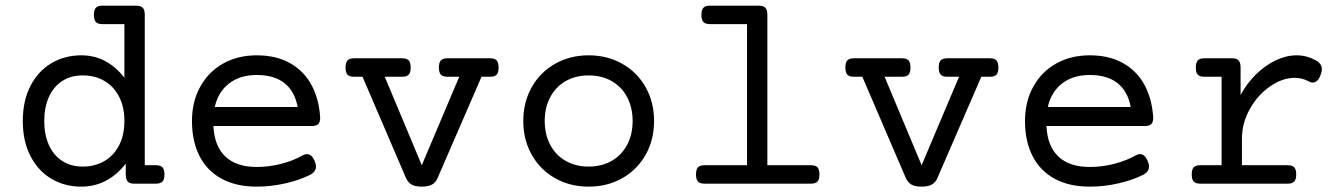

<svg xmlns="http://www.w3.org/2000/svg" viewBox="-20 -661 4837 691"><path d="M501 -607.4V-66.4H541Q557.6 -66.4 564.7 -58.8Q571.8 -51.3 571.8 -33.2Q571.8 -15.1 564.7 -7.6Q557.6 0 541 0H463.4Q446.8 0 439.7 -7.6Q432.6 -15.1 432.6 -33.2V-72.3Q401.9 -32.2 361.3 -10.7Q320.8 10.7 272.9 10.7Q212.4 10.7 164.6 -17.8Q116.7 -46.4 89.4 -99.9Q62 -153.3 62 -225.6Q62 -297.9 89.4 -351.3Q116.7 -404.8 164.6 -433.3Q212.4 -461.9 272.9 -461.9Q364.7 -461.9 427.7 -381.3V-574.2H348.6Q332 -574.2 325 -581.8Q317.9 -589.4 317.9 -607.4Q317.9 -625.5 325 -633.1Q332 -640.6 348.6 -640.6H470.2Q486.8 -640.6 493.9 -633.1Q501 -625.5 501 -607.4ZM139.2 -225.6Q139.2 -177.2 155.5 -140.1Q171.9 -103 203.1 -82.3Q234.4 -61.5 277.8 -61.5Q321.3 -61.5 355.2 -81.1Q389.2 -100.6 408.4 -137.7Q427.7 -174.8 427.7 -225.6Q427.7 -276.4 408.4 -313.5Q389.2 -350.6 355.2 -370.1Q321.3 -389.6 277.8 -389.6Q234.4 -389.6 203.1 -368.9Q171.9 -348.1 155.5 -311Q139.2 -273.9 139.2 -225.6Z M1132.3 -237.8Q1132.3 -221.2 1125.2 -214.4Q1118.2 -207.5 1101.6 -207.5H748Q751.5 -134.8 791.3 -97.4Q831.1 -60.1 903.8 -60.1Q948.7 -60.1 992.7 -71.5Q1036.6 -83 1069.8 -102.1Q1078.1 -106.4 1085 -106.4Q1102.1 -106.4 1112.8 -80.6Q1117.2 -70.3 1117.2 -62Q1117.2 -42.5 1095.7 -31.7Q1058.1 -12.7 1006.8 -1Q955.6 10.7 903.8 10.7Q830.1 10.7 777.8 -17.6Q725.6 -45.9 698.2 -99.1Q670.9 -152.3 670.9 -225.6Q670.9 -295.4 700.7 -349.1Q730.5 -402.8 783.2 -432.4Q835.9 -461.9 903.8 -461.9Q974.6 -461.9 1024.7 -433.3Q1074.7 -404.8 1101.6 -354.2Q1128.4 -303.7 1132.3 -237.8ZM752.9 -275.9H1051.3Q1041 -332 1004.2 -361.6Q967.3 -391.1 903.8 -391.1Q843.8 -391.1 804.4 -360.6Q765.1 -330.1 752.9 -275.9Z M1774.4 -418Q1774.4 -399.9 1767.3 -392.3Q1760.3 -384.8 1743.7 -384.8H1712.9L1555.2 -21Q1548.3 -4.4 1534.9 3.2Q1521.5 10.7 1497.6 10.7Q1474.1 10.7 1461.2 3.2Q1448.2 -4.4 1440.9 -21L1284.7 -384.8H1254.4Q1237.8 -384.8 1230.7 -392.3Q1223.6 -399.9 1223.6 -418Q1223.6 -436 1230.7 -443.6Q1237.8 -451.2 1254.4 -451.2H1427.2Q1443.8 -451.2 1450.9 -443.6Q1458 -436 1458 -418Q1458 -399.9 1450.9 -392.3Q1443.8 -384.8 1427.2 -384.8H1364.7L1498 -66.4L1632.8 -384.8H1590.3Q1573.7 -384.8 1566.7 -392.3Q1559.6 -399.9 1559.6 -418Q1559.6 -436 1566.7 -443.6Q1573.7 -451.2 1590.3 -451.2H1743.7Q1760.3 -451.2 1767.3 -443.6Q1774.4 -436 1774.4 -418Z M2334 -225.6Q2334 -157.7 2303.5 -103.8Q2272.9 -49.8 2219.2 -19.5Q2165.5 10.7 2098.6 10.7Q2031.7 10.7 1978 -19.5Q1924.3 -49.8 1893.8 -103.8Q1863.3 -157.7 1863.3 -225.6Q1863.3 -293.5 1893.8 -347.4Q1924.3 -401.4 1978 -431.6Q2031.7 -461.9 2098.6 -461.9Q2165.5 -461.9 2219.2 -431.6Q2272.9 -401.4 2303.5 -347.4Q2334 -293.5 2334 -225.6ZM1940.4 -225.6Q1940.4 -177.7 1960 -140.4Q1979.5 -103 2015.4 -82.3Q2051.3 -61.5 2098.6 -61.5Q2146 -61.5 2181.9 -82.3Q2217.8 -103 2237.3 -140.4Q2256.8 -177.7 2256.8 -225.6Q2256.8 -273.4 2237.3 -310.8Q2217.8 -348.1 2181.9 -368.9Q2146 -389.6 2098.6 -389.6Q2051.3 -389.6 2015.4 -368.9Q1979.5 -348.1 1960 -310.8Q1940.4 -273.4 1940.4 -225.6Z M2741.7 -607.4V-66.4H2898.4Q2915 -66.4 2922.1 -58.8Q2929.2 -51.3 2929.2 -33.2Q2929.2 -15.1 2922.1 -7.6Q2915 0 2898.4 0H2515.6Q2499 0 2491.9 -7.6Q2484.9 -15.1 2484.9 -33.2Q2484.9 -51.3 2491.9 -58.8Q2499 -66.4 2515.6 -66.4H2668.5V-574.2H2535.2Q2518.6 -574.2 2511.5 -581.8Q2504.4 -589.4 2504.4 -607.4Q2504.4 -625.5 2511.5 -633.1Q2518.6 -640.6 2535.2 -640.6H2710.9Q2727.5 -640.6 2734.6 -633.1Q2741.7 -625.5 2741.7 -607.4Z M3573.2 -418Q3573.2 -399.9 3566.2 -392.3Q3559.1 -384.8 3542.5 -384.8H3511.7L3354 -21Q3347.2 -4.4 3333.7 3.2Q3320.3 10.7 3296.4 10.7Q3272.9 10.7 3260 3.2Q3247.1 -4.4 3239.7 -21L3083.5 -384.8H3053.2Q3036.6 -384.8 3029.5 -392.3Q3022.5 -399.9 3022.5 -418Q3022.5 -436 3029.5 -443.6Q3036.6 -451.2 3053.2 -451.2H3226.1Q3242.7 -451.2 3249.8 -443.6Q3256.8 -436 3256.8 -418Q3256.8 -399.9 3249.8 -392.3Q3242.7 -384.8 3226.1 -384.8H3163.6L3296.9 -66.4L3431.6 -384.8H3389.2Q3372.6 -384.8 3365.5 -392.3Q3358.4 -399.9 3358.4 -418Q3358.4 -436 3365.5 -443.6Q3372.6 -451.2 3389.2 -451.2H3542.5Q3559.1 -451.2 3566.2 -443.6Q3573.2 -436 3573.2 -418Z M4130.4 -237.8Q4130.4 -221.2 4123.3 -214.4Q4116.2 -207.5 4099.6 -207.5H3746.1Q3749.5 -134.8 3789.3 -97.4Q3829.1 -60.1 3901.9 -60.1Q3946.8 -60.1 3990.7 -71.5Q4034.7 -83 4067.9 -102.1Q4076.2 -106.4 4083 -106.4Q4100.1 -106.4 4110.8 -80.6Q4115.2 -70.3 4115.2 -62Q4115.2 -42.5 4093.8 -31.7Q4056.2 -12.7 4004.9 -1Q3953.6 10.7 3901.9 10.7Q3828.1 10.7 3775.9 -17.6Q3723.6 -45.9 3696.3 -99.1Q3668.9 -152.3 3668.9 -225.6Q3668.9 -295.4 3698.7 -349.1Q3728.5 -402.8 3781.2 -432.4Q3834 -461.9 3901.9 -461.9Q3972.7 -461.9 4022.7 -433.3Q4072.8 -404.8 4099.6 -354.2Q4126.5 -303.7 4130.4 -237.8ZM3751 -275.9H4049.3Q4039.1 -332 4002.2 -361.6Q3965.3 -391.1 3901.9 -391.1Q3841.8 -391.1 3802.5 -360.6Q3763.2 -330.1 3751 -275.9Z M4717.8 -442.4Q4737.3 -430.7 4737.3 -412.1Q4737.3 -403.3 4732.9 -391.6Q4722.7 -363.8 4704.6 -363.8Q4697.3 -363.8 4690.9 -367.7Q4667 -380.9 4639.6 -380.9Q4595.7 -380.9 4551.3 -350.3Q4506.8 -319.8 4478.3 -269Q4449.7 -218.3 4449.7 -161.1V-66.4H4614.3Q4630.9 -66.4 4637.9 -58.8Q4645 -51.3 4645 -33.2Q4645 -15.1 4637.9 -7.6Q4630.9 0 4614.3 0H4299.8Q4283.2 0 4276.1 -7.6Q4269 -15.1 4269 -33.2Q4269 -51.3 4276.1 -58.8Q4283.2 -66.4 4299.8 -66.4H4376.5V-384.8H4314.5Q4297.9 -384.8 4290.8 -392.3Q4283.7 -399.9 4283.7 -418Q4283.7 -436 4290.8 -443.6Q4297.9 -451.2 4314.5 -451.2H4414.1Q4430.7 -451.2 4437.7 -443.6Q4444.8 -436 4444.8 -418V-319.3Q4468.3 -362.3 4501.5 -394.5Q4534.7 -426.8 4572.3 -444.3Q4609.9 -461.9 4646.5 -461.9Q4684.6 -461.9 4717.8 -442.4Z"/></svg>

Font: Courier Prime
Style: Regular
Weight: 400
Designer: Alan Dague-Greene, Quote-Unquote Apps
Foundry: Quote-Unquote Apps
Version: Version 3.018